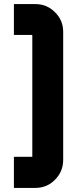

<svg xmlns="http://www.w3.org/2000/svg" viewBox="-20 -819 394 939"><path d="M153 -799H48V-648H136Q138 -648 138 -646V-53Q138 -52 136 -52H48V100H153Q210 100 249 60Q289 20 289 -37V-663Q289 -720 249 -759Q210 -799 153 -799Z"/></svg>

Font: Unageo
Style: ExtraBold
Weight: 800
Designer: Richard Sepsi
Foundry: Richard Sepsi
Version: Version 2.000